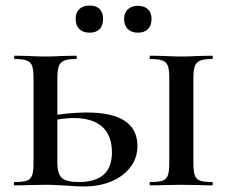

<svg xmlns="http://www.w3.org/2000/svg" viewBox="-20 -669 817 693"><path d="M265 -12Q384 -12 384 -119Q384 -180 349 -211.5Q314 -243 245 -243Q207 -243 147 -230L144 -249Q234 -263 293 -263Q476 -263 476 -142Q476 -99 451 -66Q426 -33 382.5 -14.5Q339 4 283 4Q256 4 220 1Q206 0 186 -1Q166 -2 142 -2L81 -1Q63 0 32 0Q30 0 30 -6Q30 -12 32 -12Q63 -12 77 -17Q91 -22 96 -36.5Q101 -51 101 -81V-387Q101 -417 96 -431Q91 -445 76.5 -450.5Q62 -456 33 -456Q31 -456 31 -462Q31 -468 33 -468L81 -467Q121 -465 143 -465Q169 -465 209 -467L255 -468Q257 -468 257 -462Q257 -456 255 -456Q226 -456 211.5 -450Q197 -444 192 -429.5Q187 -415 187 -385V-81Q187 -43 202.5 -27.5Q218 -12 265 -12ZM746 -12Q748 -12 748 -6Q748 0 746 0Q716 0 699 -1L633 -2L571 -1Q553 0 522 0Q520 0 520 -6Q520 -12 522 -12Q553 -12 567 -17Q581 -22 586 -36.5Q591 -51 591 -81V-387Q591 -417 586 -431Q581 -445 566.5 -450.5Q552 -456 522 -456Q520 -456 520 -462Q520 -468 522 -468L571 -467Q609 -465 633 -465Q660 -465 700 -467L746 -468Q748 -468 748 -462Q748 -456 746 -456Q716 -456 702 -450Q688 -444 683 -429.5Q678 -415 678 -385V-81Q678 -51 683 -36.5Q688 -22 702 -17Q716 -12 746 -12ZM253 -601Q253 -624 266.5 -636.5Q280 -649 304 -649Q327 -649 339.5 -636.5Q352 -624 352 -601Q352 -577 339.5 -564Q327 -551 304 -551Q280 -551 266.5 -564Q253 -577 253 -601ZM428 -601Q428 -623 441.5 -635.5Q455 -648 478 -648Q501 -648 514 -635.5Q527 -623 527 -601Q527 -577 514 -564Q501 -551 478 -551Q455 -551 441.5 -564Q428 -577 428 -601Z"/></svg>

Font: Cormorant SC SemiBold
Style: Regular
Weight: 600
Designer: Christian Thalmann (Catharsis Fonts)
Foundry: Catharsis Fonts
Version: Version 4.000